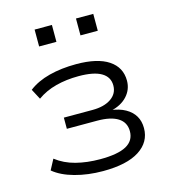

<svg xmlns="http://www.w3.org/2000/svg" viewBox="-106 -785 780 879"><g transform="rotate(-15 283.5 -345.5)"><path d="M275 8Q203 8 141.5 -9Q80 -26 43 -57L69 -106Q109 -75 161.5 -61.5Q214 -48 276 -48Q360 -48 400 -70Q440 -92 440 -137Q440 -179 406 -200.5Q372 -222 308 -222H164V-275H300Q355 -275 388 -297.5Q421 -320 421 -359Q421 -399 385.5 -420Q350 -441 278 -441Q220 -441 170 -428Q120 -415 81 -387L55 -436Q95 -467 153 -482Q211 -497 281 -497Q382 -497 434.5 -462Q487 -427 487 -364Q487 -322 458.5 -291Q430 -260 379 -249L378 -253Q420 -248 448.5 -232Q477 -216 491.5 -191.5Q506 -167 506 -134Q506 -68 447 -30Q388 8 275 8ZM335 -619V-699H417V-619ZM139 -619V-699H221V-619Z"/></g></svg>

Font: Nunito Sans 10pt SemiExpanded Light
Style: Regular
Weight: 300
Width: 6
Designer: Vernon Adams
Foundry: Vernon Adams
Version: Version 3.101;gftools[0.9.27]